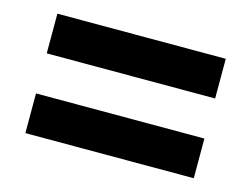

<svg xmlns="http://www.w3.org/2000/svg" viewBox="-57 -602 655 500"><g transform="rotate(15 270.5 -352.0)"><path d="M43 -406V-513H497V-406ZM43 -191V-298H497V-191Z"/></g></svg>

Font: Noto Sans Lao UI SemCond
Style: Bold
Weight: 700
Width: 4
Designer: Monotype Design Team
Foundry: Monotype Imaging Inc.
Version: Version 2.000; ttfautohint (v1.8.4.7-5d5b)